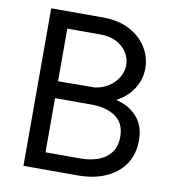

<svg xmlns="http://www.w3.org/2000/svg" viewBox="-81 -800 799 873"><g transform="rotate(10 318.0 -363.5)"><path d="M336.6 0H85.2V-727.3H323.9Q396.3 -727.3 447.8 -699.9Q499.3 -672.6 526.6 -628.2Q554 -583.8 554 -532.7Q554 -480.8 525.4 -436.8Q496.8 -392.8 447.8 -368.3Q509.9 -354.4 546.2 -312.5Q582.4 -270.6 582.4 -206Q582.4 -139.9 550.8 -93.9Q519.2 -47.9 463.8 -24Q408.4 0 336.6 0ZM173.3 -649.1V-406.2H196L343 -407.3Q376.8 -411.6 404.7 -429.3Q432.5 -447.1 449.2 -474.3Q465.9 -501.4 465.9 -532.7Q465.9 -561.8 449.9 -588.4Q433.9 -615.1 402.3 -632.1Q370.7 -649.1 323.9 -649.1ZM495.7 -206Q495.7 -268.8 452.9 -298.5Q410.2 -328.1 340.9 -328.1H173.3V-78.1H336.6Q379.3 -78.1 415.5 -91.1Q451.7 -104 473.7 -132.3Q495.7 -160.5 495.7 -206Z"/></g></svg>

Font: Inter UI
Style: Regular
Weight: 400
Designer: Rasmus Andersson
Foundry: rsms
Version: Version 2.2